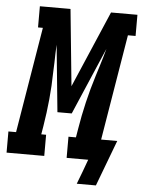

<svg xmlns="http://www.w3.org/2000/svg" viewBox="-96 -781 701 949"><g transform="rotate(5 254.5 -306.0)"><path d="M321 123Q333 92 344.5 61.5Q356 31 367 0H260V-105H297L304 -147Q315 -215 331 -282.5Q347 -350 368 -417L383 -465Q390 -487 396.5 -509.5Q403 -532 409 -554L266 -221H195L162 -553Q161 -531 160 -509Q159 -487 159 -466L157 -416Q156 -349 149.5 -281.5Q143 -214 132 -147L125 -105H149V0H-38V-105H0L87 -630H63V-735H215L253 -355L416 -735H547V-630H509L422 -105H502L491 -76L416 123Z"/></g></svg>

Font: Iosevka Slab Extrabold
Style: Italic
Weight: 800
Italic angle: -9°
Monospace: yes
Designer: Belleve Invis
Foundry: Belleve Invis
Version: Version 11.1.0; ttfautohint (v1.8.3)